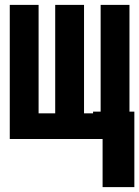

<svg xmlns="http://www.w3.org/2000/svg" viewBox="-20 -569 570 786"><path d="M20 0H400V197H530V-112H510V-549H392V-112H361V-105H324V-549H206V-105H138V-549H20Z"/></svg>

Font: Noto Sans Mono Condensed ExtraBold
Style: Regular
Weight: 800
Width: 3
Designer: Monotype Design Team
Foundry: Monotype Imaging Inc.
Version: Version 2.014